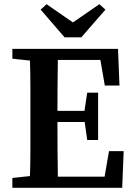

<svg xmlns="http://www.w3.org/2000/svg" viewBox="-20 -896 639 916"><path d="M39 -616V-663H543L550 -488H480L459 -610H256Q255 -547 254.5 -484.5Q254 -422 254 -367H383L396 -454H448V-228H396L384 -314H254Q254 -242 254.5 -178.5Q255 -115 256 -53H479L500 -175H570L563 0H39V-47L123 -56Q125 -118 125 -182Q125 -246 125 -310V-353Q125 -416 125 -479.5Q125 -543 123 -607ZM202 -876 328 -789 454 -876 483 -850 368 -718H288L174 -850Z"/></svg>

Font: Source Serif Pro Semibold
Style: Regular
Weight: 600
Designer: Frank Grießhammer
Foundry: Adobe Systems Incorporated
Version: Version 3.000;hotconv 1.0.109;makeotfexe 2.5.65596